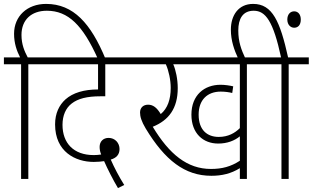

<svg xmlns="http://www.w3.org/2000/svg" viewBox="-20 -916 1601 983"><path d="M88 -587V0H125V-587H228V-622H122C105 -654 90 -689 90 -737C90 -815 141 -861 220 -861C329 -861 404 -787 481 -615H520C445 -796 356 -896 216 -896C119 -896 52 -833 52 -743C52 -694 66 -655 83 -622H0V-587Z M584 47 616 31C589 -12 565 -58 547 -99C575 -107 592 -124 592 -153C592 -184 569 -210 536 -210C508 -210 490 -191 490 -164C490 -150 493 -137 498 -125C485 -123 472 -122 460 -122C356 -122 300 -184 300 -277C300 -325 317 -363 347 -386C379 -411 425 -423 494 -423H519V-587H665V-622H214V-587H482V-458C410 -458 353 -441 315 -407C283 -378 262 -336 262 -279C262 -139 366 -87 460 -87C483 -87 499 -89 513 -91C529 -54 560 7 584 47Z M1244 -587H1347V-622H651V-587H829C844 -554 854 -506 854 -466C854 -407 838 -361 803 -332C783 -365 764 -380 738 -380C714 -380 697 -365 697 -340C697 -319 704 -295 726 -258C824 -96 926 -16 1062 -16C1116 -16 1163 -27 1208 -55V0H1244ZM1100 -215C1042 -215 997 -249 997 -329C997 -405 1042 -447 1110 -447C1133 -447 1152 -444 1169 -440L1174 -474C1157 -478 1132 -482 1109 -482C1027 -482 960 -430 960 -329C960 -233 1020 -181 1097 -181C1144 -181 1181 -196 1208 -218V-93C1162 -63 1117 -51 1060 -51C939 -51 847 -126 762 -267C844 -300 890 -361 890 -465C890 -510 880 -558 867 -587H1208V-260C1183 -235 1148 -215 1100 -215Z M1200 -615H1237C1215 -662 1200 -702 1200 -760C1200 -820 1223 -861 1279 -861C1340 -861 1379 -807 1419 -622H1333V-587H1421V0H1458V-587H1561V-622H1455C1414 -806 1375 -896 1276 -896C1201 -896 1162 -838 1162 -764C1162 -708 1179 -660 1200 -615ZM1451 -816C1451 -789 1468 -774 1486 -774C1506 -774 1520 -788 1520 -816C1520 -841 1507 -858 1486 -858C1466 -858 1451 -842 1451 -816Z"/></svg>

Font: Noto Sans SemiCondensed ExtraLight
Style: Regular
Weight: 200
Width: 4
Designer: Monotype Design Team
Foundry: Monotype Imaging Inc.
Version: Version 2.013